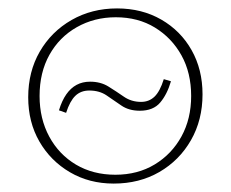

<svg xmlns="http://www.w3.org/2000/svg" viewBox="-20 -432 548 456"><path d="M250 4Q192 4 146 -23Q100 -50 73.5 -96Q47 -142 47 -201Q47 -262 74.5 -309.5Q102 -357 150 -384.5Q198 -412 258 -412Q317 -412 363 -385.5Q409 -359 435 -313Q461 -267 461 -208Q461 -147 433.5 -99Q406 -51 358.5 -23.5Q311 4 250 4ZM254 -17Q307 -17 347.5 -41.5Q388 -66 411 -108Q434 -150 434 -204Q434 -259 411 -300.5Q388 -342 348 -366.5Q308 -391 255 -391Q204 -391 162.5 -367.5Q121 -344 97.5 -302Q74 -260 74 -204Q74 -150 97 -107.5Q120 -65 160.5 -41Q201 -17 254 -17ZM312 -169Q286 -169 268 -181.5Q250 -194 233 -205.5Q216 -217 192 -217Q172 -217 159 -204.5Q146 -192 137 -164L120 -170Q127 -193 137.5 -208Q148 -223 162 -230.5Q176 -238 194 -238Q219 -238 237.5 -226.5Q256 -215 274 -202.5Q292 -190 315 -190Q334 -190 347 -202.5Q360 -215 369 -244L386 -239Q377 -208 360.5 -188.5Q344 -169 312 -169Z"/></svg>

Font: Ysabeau Office Thin
Style: Regular
Weight: 250
Designer: Christian Thalmann (Catharsis Fonts)
Version: Version 2.001;gftools[0.9.30]; featfreeze: tnum,lnum,ss02